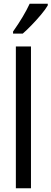

<svg xmlns="http://www.w3.org/2000/svg" viewBox="-20 -1009 276 1029"><path d="M146 0H65V-760H146ZM236 -980Q224 -959 200 -930.5Q176 -902 149.5 -874.5Q123 -847 102 -829H50V-840Q108 -922 139 -989H236Z"/></svg>

Font: Noto Sans Khmer UI ExtraCondensed
Style: Regular
Weight: 400
Width: 2
Designer: Danh Hong and the Monotype Design Team
Foundry: Monotype Imaging Inc.
Version: Version 2.002; ttfautohint (v1.8.4.7-5d5b)